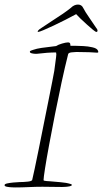

<svg xmlns="http://www.w3.org/2000/svg" viewBox="-34 -808 451 842"><path d="M32 14Q29 14 17.5 13.5Q6 13 -4 11Q-14 9 -14 4Q-14 -1 -3 -3.5Q8 -6 23.5 -7.5Q39 -9 52 -9.5Q65 -10 69 -10Q72 -10 87.5 -11.5Q103 -13 107 -18Q110 -31 118 -67.5Q126 -104 136 -154.5Q146 -205 157 -259.5Q168 -314 178 -364Q188 -414 195 -449.5Q202 -485 204 -497Q210 -544 212 -557.5Q214 -571 212 -578Q175 -578 127 -572H122Q115 -572 106 -574Q97 -576 97 -581Q97 -585 103 -586.5Q109 -588 110 -589Q127 -595 148.5 -598Q170 -601 188 -603Q206 -605 212 -606Q221 -612 238 -617Q255 -622 264 -622Q273 -622 274 -615.5Q275 -609 275 -607H301Q310 -607 331 -606Q352 -605 371.5 -600.5Q391 -596 395 -587Q397 -583 397 -580Q397 -577 392 -577Q384 -577 375 -578Q366 -579 357 -579Q344 -579 329.5 -579.5Q315 -580 301 -580Q294 -580 280.5 -578.5Q267 -577 265 -571Q251 -516 236 -446.5Q221 -377 207 -306Q193 -235 181.5 -173Q170 -111 163.5 -69.5Q157 -28 157 -18Q157 -15 170 -14Q183 -13 185 -13Q205 -11 231 -9Q257 -7 276 -1Q276 -1 278.5 0Q281 1 281 3Q281 7 271.5 9Q262 11 251.5 11.5Q241 12 238 12Q216 12 194.5 11.5Q173 11 152 11Q122 11 92 12.5Q62 14 32 14ZM133 -668Q133 -668 132 -668.5Q131 -669 131 -670Q133 -675 139.5 -680Q146 -685 150 -687Q170 -701 194.5 -716.5Q219 -732 241.5 -747.5Q264 -763 276 -773Q291 -788 308 -788Q324 -788 331 -773Q339 -757 356.5 -732Q374 -707 387 -687Q389 -685 392 -680Q395 -675 393 -670Q391 -668 389 -668Q385 -668 373.5 -677.5Q362 -687 347 -700.5Q332 -714 319 -726.5Q306 -739 300 -746Q280 -735 253.5 -721.5Q227 -708 201.5 -696Q176 -684 157 -676Q138 -668 133 -668Z"/></svg>

Font: Moon Dance
Style: Regular
Weight: 400
Designer: Robert E. Leuschke
Foundry: Robert E. Leuschke
Version: Version 1.010; ttfautohint (v1.8.3)